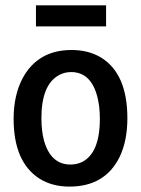

<svg xmlns="http://www.w3.org/2000/svg" viewBox="-20 -689 530 722"><path d="M245.1 -70.3Q170.9 -70.3 145.5 -160.2Q135.7 -197.3 135.7 -244.1Q135.7 -370.1 201.2 -406.2Q222.7 -418 247.1 -418Q323.2 -418 346.7 -322.3Q355.5 -287.1 355.5 -242.2Q355.5 -112.3 287.1 -79.1Q267.6 -70.3 245.1 -70.3ZM249 -501Q123 -501 65.4 -395.5Q31.2 -331.1 31.2 -242.2Q31.2 -80.1 127.9 -17.6Q175.8 12.7 241.2 12.7Q376 12.7 430.7 -100.6Q459 -161.1 459 -244.1Q459 -413.1 358.4 -473.6Q311.5 -501 249 -501ZM115.2 -668.9V-589.8H378.9V-668.9Z"/></svg>

Font: Yaldevi Colombo SemiBold
Style: Regular
Weight: 600
Designer: Sol Matas, Denzil Rajitha, Kosala Senevirathne and Pathum Egodawatta
Foundry: Mooniak
Version: Version 1.020 ; ttfautohint (v1.6)